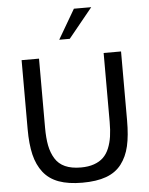

<svg xmlns="http://www.w3.org/2000/svg" viewBox="-64 -1044 864 1110"><g transform="rotate(-5 368.0 -489.0)"><path d="M369.1 14.2Q288.1 14.2 232.4 -6.1Q176.8 -26.4 143.1 -69.3Q109.4 -112.3 94.7 -173.6Q80.1 -234.9 80.1 -321.8V-722.2H181.2V-321.8Q181.2 -260.7 189.7 -217.5Q198.2 -174.3 218.8 -140.9Q239.3 -107.4 276.4 -90.8Q313.5 -74.2 368.2 -74.2Q411.6 -74.2 444.3 -85.7Q477.1 -97.2 498.3 -117.7Q519.5 -138.2 532.5 -169.7Q545.4 -201.2 550.8 -237.8Q556.2 -274.4 556.2 -321.8V-722.2H657.2V-321.8Q657.2 -233.9 643.3 -173.3Q629.4 -112.8 596.2 -69.6Q563 -26.4 507.3 -6.1Q451.7 14.2 369.1 14.2ZM507.8 -992.2 368.2 -820.8H307.1L407.2 -992.2Z"/></g></svg>

Font: Perun
Style: Regular
Weight: 400
Version: Version 1.0000